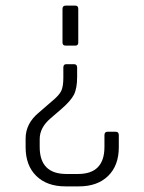

<svg xmlns="http://www.w3.org/2000/svg" viewBox="-20 -662 513 682"><path d="M202 -511V-630Q202 -642 213 -642H248Q258 -642 258 -630V-511Q258 -500 248 -500H213Q202 -500 202 -511ZM205 -386V-422Q205 -434 215 -434H243Q254 -434 254 -422V-389Q254 -348 242.5 -325.5Q231 -303 196 -273L160 -242Q121 -209 121 -168V-140Q121 -44 216 -44H257Q351 -44 351 -140V-182Q351 -194 362 -194H391Q402 -194 402 -182V-139Q402 -74 364 -37Q326 0 261 0H212Q147 0 109 -37Q71 -74 71 -139V-170Q71 -224 119 -263L164 -302Q191 -324 198 -340Q205 -356 205 -386Z"/></svg>

Font: Rajdhani
Style: Regular
Weight: 400
Designer: Satya Rajpurohit, Jyotish Sonowal
Foundry: Indian Type Foundry
Version: Version 1.201 February 1, 2022